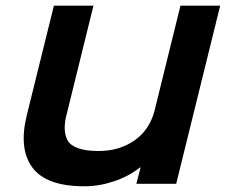

<svg xmlns="http://www.w3.org/2000/svg" viewBox="-20 -650 803 680"><path d="M759.8 -629.9 604 1H462.9L478 -57.1H476.1Q436 -25.4 383.5 -7.8Q331.1 9.8 278.8 9.8Q143.6 9.8 94.5 -56.9Q45.4 -123.5 75.2 -243.2L170.9 -629.9H311L216.8 -248Q208.5 -218.8 209.2 -194.3Q210 -169.9 219.7 -152.3Q229.5 -134.8 256.8 -125Q284.2 -115.2 329.1 -115.2Q402.8 -115.2 456.5 -152.8Q510.3 -190.4 527.8 -259.8L619.1 -629.9Z"/></svg>

Font: Sinkin Sans 600 SemiBold Italic
Style: Regular
Weight: 600
Italic angle: -112°
Designer: Keith Bates
Foundry: K-Type
Version: Sinkin Sans (version 1.0)  by Keith Bates   •   © 2014   www